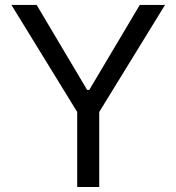

<svg xmlns="http://www.w3.org/2000/svg" viewBox="-20 -747 705 767"><path d="M25.6 -727.3H126.4L328.1 -387.8H336.6L538.4 -727.3H639.2L376.4 -299.7V0H288.4V-299.7Z"/></svg>

Font: Inter P
Style: Regular
Weight: 400
Designer: Rasmus Andersson
Foundry: rsms
Version: Version 3.018;git-588b23468